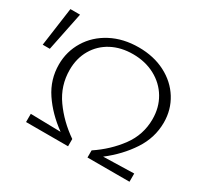

<svg xmlns="http://www.w3.org/2000/svg" viewBox="-145 -859 1120 1053"><g transform="rotate(30 415.5 -332.0)"><path d="M586 -47 780 -52V0H514V-45Q601 -103 659.5 -182Q718 -261 718 -360Q718 -434 683.5 -492Q649 -550 587.5 -583Q526 -616 448 -616Q372 -616 313.5 -585Q255 -554 222 -497.5Q189 -441 189 -368Q189 -268 246.5 -187Q304 -106 391 -46V0H125V-52L316 -48Q229 -111 176 -190Q123 -269 123 -364Q123 -446 165 -515Q207 -584 283 -624Q359 -664 457 -664Q552 -664 625.5 -626Q699 -588 740 -522Q781 -456 781 -375Q781 -279 726.5 -196Q672 -113 586 -47ZM26 -658H87L37 -413H-8Z"/></g></svg>

Font: Ysabeau SC Semilight
Style: Regular
Weight: 300
Designer: Christian Thalmann (Catharsis Fonts)
Version: Version 0.003